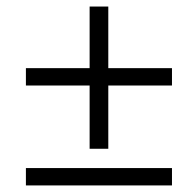

<svg xmlns="http://www.w3.org/2000/svg" viewBox="-20 -564 570 584"><path d="M252.6 -111.5H309.4V-544.1H252.6V-111.5ZM503.1 -303.9V-356.7H58.8V-303.9H503.1ZM503.1 0V-52.8H58.8V0H503.1Z"/></svg>

Font: Source Serif Variable
Style: Italic
Weight: 389
Italic angle: -12°
Designer: Frank Grießhammer
Foundry: Adobe Systems Incorporated
Version: Version 3.001;hotconv 1.0.111;makeotfexe 2.5.65597